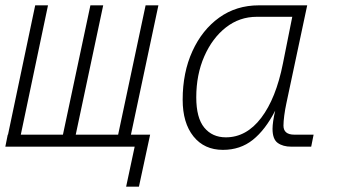

<svg xmlns="http://www.w3.org/2000/svg" viewBox="-43 -550 1263 720"><path d="M-23 0 -14 -45H-13L89 -530H137L35 -45H193L296 -530H344L241 -45H400L503 -530H551L448 -45H520L478 150H430L462 0Z M793 12Q723 12 682.5 -38.5Q642 -89 642 -176Q642 -278 678.5 -358Q715 -438 779 -484Q843 -530 928 -530H1109L1031 -163Q1026 -140 1023 -117Q1020 -94 1020 -79Q1020 -45 1061 -45H1133L1124 0H1049Q1018 0 998.5 -14Q979 -28 979 -67Q979 -79 981.5 -96.5Q984 -114 989 -135Q952 -63 905 -25.5Q858 12 793 12ZM804 -35Q881 -35 936.5 -108Q992 -181 1018 -312L1053 -487H920Q855 -487 804 -447Q753 -407 723 -338.5Q693 -270 693 -185Q693 -108 723 -71.5Q753 -35 804 -35Z"/></svg>

Font: Geist Mono ExtraLight
Style: Italic
Weight: 200
Italic angle: -12°
Monospace: yes
Designer: Basement.studio, Andrés Briganti, Mateo Zaragoza
Foundry: Basement.studio, Vercel, Andrés Briganti, Guido Ferreyra, Mateo Zaragoza
Version: Version 1.500; ttfautohint (v1.8.4.7-5d5b)